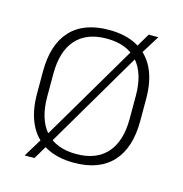

<svg xmlns="http://www.w3.org/2000/svg" viewBox="-87 -601 681 713"><g transform="rotate(15 253.0 -244.0)"><path d="M253 12Q188.5 12 144.2 -12.8Q100 -37.5 77.5 -85.2Q55 -133 55 -201V-286.5Q55 -389.5 105.5 -444Q156 -498.5 253 -498.5Q317.5 -498.5 361.8 -474Q406 -449.5 428.8 -402.5Q451.5 -355.5 451.5 -286.5V-201Q451.5 -98 400.8 -43Q350 12 253 12ZM70 33 118 -45.5 127 -58.5 358 -450.5 364 -460.5 399 -519.5H436L389 -444L380.5 -430.5L150.5 -39.5L143.5 -27L107.5 33ZM253 -21.5Q330 -21.5 370.8 -67.2Q411.5 -113 411.5 -199.5V-288Q411.5 -374 371 -419.5Q330.5 -465 253 -465Q175.5 -465 135 -419.5Q94.5 -374 94.5 -288V-199.5Q94.5 -113 135 -67.2Q175.5 -21.5 253 -21.5Z"/></g></svg>

Font: Anek Bangla Medium ExtraLight
Style: Regular
Weight: 250
Version: Version 1.003